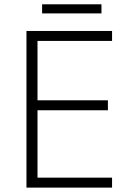

<svg xmlns="http://www.w3.org/2000/svg" viewBox="-20 -855 592 875"><path d="M490.7 0H100.6V-713.9H490.7V-668.5H150.9V-397.9H471.7V-352.5H150.9V-45.4H490.7ZM442.4 -835.4V-793.9H171.9V-835.4Z"/></svg>

Font: Open Sans Light
Style: Regular
Weight: 300
Designer: Monotype Design Team
Foundry: Monotype Imaging Inc.
Version: Version 3.000; ttfautohint (v1.8.4)